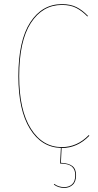

<svg xmlns="http://www.w3.org/2000/svg" viewBox="-20 -710 475 933"><path d="M280.3 9.3H279.3L275.9 81.1Q313 83 331.3 96.7Q349.6 110.4 349.6 141.1Q349.6 172.9 333.3 188Q316.9 203.1 292.5 203.1Q263.7 203.1 241.7 187L243.7 183.6Q263.7 199.2 292.5 199.2Q315.4 199.2 330.6 185.3Q345.7 171.4 345.7 141.1Q345.7 112.8 328.6 98.9Q311.5 85 272 84.5L275.9 8.8Q181.6 6.3 125.5 -84.2Q69.3 -174.8 69.3 -339.4Q69.3 -512.7 127 -601.3Q184.6 -689.9 281.2 -689.9Q323.2 -689.9 352.3 -675Q381.3 -660.2 407.2 -632.8L404.8 -629.9Q378.9 -656.7 350.6 -671.4Q322.3 -686 281.2 -686Q186.5 -686 129.9 -598.4Q73.2 -510.7 73.2 -339.4Q73.2 -174.8 129.9 -85Q186.5 4.9 280.3 4.9Q355 4.9 411.6 -53.7L414.1 -50.3Q356.4 9.3 280.3 9.3Z"/></svg>

Font: Fira Sans Compressed Four
Style: Regular
Weight: 100
Width: 1
Designer: Carrois Corporate & Edenspiekermann AG
Foundry: Carrois Corporate GbR & Edenspiekermann AG
Version: Version 4.203;PS 004.203;hotconv 1.0.88;makeotf.lib2.5.64775